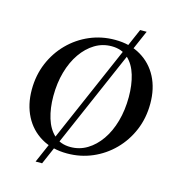

<svg xmlns="http://www.w3.org/2000/svg" viewBox="-124 -877 1002 1084"><g transform="rotate(15 376.5 -335.0)"><path d="M183 100 561 -770H599L221 100ZM183 100 561 -770H599L221 100ZM439 -680Q527 -680 591 -642Q655 -604 689.5 -537.5Q724 -471 724 -383Q724 -299 694 -227.5Q664 -156 611 -102.5Q558 -49 489 -19.5Q420 10 342 10Q254 10 190 -28Q126 -66 91.5 -133Q57 -200 57 -287Q57 -371 87 -442.5Q117 -514 170 -567.5Q223 -621 292 -650.5Q361 -680 439 -680ZM351 -30Q404 -30 448.5 -57Q493 -84 526.5 -132Q560 -180 578.5 -245.5Q597 -311 597 -388Q597 -458 580 -515Q563 -572 526 -606Q489 -640 430 -640Q377 -640 332.5 -613Q288 -586 254.5 -538Q221 -490 202.5 -425Q184 -360 184 -283Q184 -213 201.5 -155.5Q219 -98 256 -64Q293 -30 351 -30Z"/></g></svg>

Font: Brygada 1918 SemiBold
Style: Italic
Weight: 600
Italic angle: -8°
Designer: Mateusz Machalski | Borys Kosmynka | Przemek Hoffer
Foundry: NIEPODLEGLA 2018
Version: Version 3.006